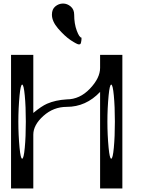

<svg xmlns="http://www.w3.org/2000/svg" viewBox="-20 -1058 790 1078"><path d="M334 -1038.1Q357.4 -1038.1 377 -1021.5Q396.5 -1004.9 396.5 -975.6Q396.5 -924.8 411.1 -885.7Q425.8 -846.7 437.5 -846.7V-837.9Q437.5 -835 437 -832Q436.5 -829.1 436.5 -828.1Q436.5 -826.2 434.6 -818.4Q432.6 -811.5 430.7 -810.5Q426.8 -808.6 422.9 -808.6Q413.1 -808.6 376 -833Q342.8 -855.5 305.7 -898.4Q271.5 -938.5 271.5 -975.6Q271.5 -1005.9 290 -1021.5Q309.6 -1038.1 334 -1038.1ZM589.8 -521.5Q583 -449.2 583 -375Q583 -300.8 589.8 -228.5Q595.7 -167 604.5 -167Q613.3 -167 619.1 -228.5Q625 -290 625 -375Q625 -460 619.1 -521.5Q613.3 -583 604.5 -583Q595.7 -583 589.8 -521.5ZM89.8 -521.5Q83 -449.2 83 -375Q83 -300.8 89.8 -228.5Q95.7 -167 104.5 -167Q113.3 -167 119.1 -228.5Q125 -290 125 -375Q125 -460 119.1 -521.5Q113.3 -583 104.5 -583Q95.7 -583 89.8 -521.5ZM354.5 -458Q280.3 -458 223.6 -407.2Q167 -356.4 167 -301.8V0H42V-750H167V-423.8Q212.9 -461.9 244.1 -475.6Q291 -496.1 354.5 -500Q427.7 -500 484.9 -560.1Q542 -620.1 542 -676.8V-750H667V0H542V-542Q462.9 -458 354.5 -458Z"/></svg>

Font: okolaksMetalik
Style: bold
Weight: 700
Width: 7
Version: Version 0.6